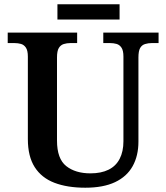

<svg xmlns="http://www.w3.org/2000/svg" viewBox="-20 -866 776 896"><path d="M378 10Q294 10 234 -13Q174 -36 142 -86Q110 -136 110 -217V-602Q110 -630 101 -643.5Q92 -657 78 -661Q64 -665 47 -665H16V-714H340V-665H309Q292 -665 277.5 -660.5Q263 -656 254.5 -642Q246 -628 246 -598V-210Q246 -125 289 -91Q332 -57 402 -57Q452 -57 486.5 -74Q521 -91 538.5 -125Q556 -159 556 -207V-602Q556 -630 547 -643.5Q538 -657 524 -661Q510 -665 493 -665H462V-714H720V-665H688Q672 -665 657 -660.5Q642 -656 634 -642Q626 -628 626 -598V-205Q626 -139 599 -90.5Q572 -42 517 -16Q462 10 378 10ZM248 -775V-846H538V-775Z"/></svg>

Font: Noto Serif Bengali SemiBold
Style: Regular
Weight: 600
Version: Version 2.003